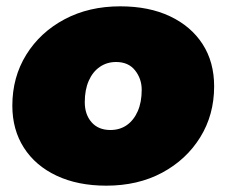

<svg xmlns="http://www.w3.org/2000/svg" viewBox="-20 -577 716 607"><path d="M316 10Q226 10 159 -21.5Q92 -53 55.5 -110Q19 -167 19 -243Q19 -333 63 -404Q107 -475 184 -516Q261 -557 360 -557Q451 -557 517.5 -525.5Q584 -494 620.5 -437.5Q657 -381 657 -304Q657 -214 613 -143Q569 -72 492.5 -31Q416 10 316 10ZM329 -166Q359 -166 381 -181.5Q403 -197 415.5 -225.5Q428 -254 428 -293Q428 -328 407 -354.5Q386 -381 347 -381Q318 -381 295.5 -365.5Q273 -350 260.5 -321.5Q248 -293 248 -254Q248 -215 269.5 -190.5Q291 -166 329 -166Z"/></svg>

Font: Montserrat Thin Black
Style: Italic
Weight: 900
Italic angle: -11.3°
Version: Version 9.000